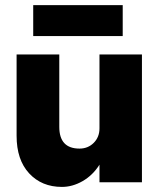

<svg xmlns="http://www.w3.org/2000/svg" viewBox="-20 -713 620 751"><path d="M109.9 -692.9H460V-571.8H109.9ZM211.9 -216.8Q211.9 -131.8 291 -131.8Q324.2 -131.8 346.7 -154.3Q369.1 -176.8 369.1 -210.9V-500H535.2V0H369.1V-68.8Q342.8 -27.3 303.2 -4.6Q263.7 18.1 222.2 18.1Q143.1 18.1 94 -34.9Q44.9 -87.9 44.9 -182.1V-500H211.9Z"/></svg>

Font: Overused Grotesk ExtraBold
Style: Regular
Weight: 800
Version: Version 0.002